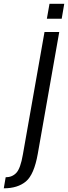

<svg xmlns="http://www.w3.org/2000/svg" viewBox="-141 -767 360 1016"><path d="M-121 229.5 -111 171Q-76.5 171 -54.5 147.5Q-32.5 124 -20 51L94.5 -597.5H172.5L59 46.5Q39.5 157 -4 193.2Q-47.5 229.5 -121 229.5ZM121 -747H199L185.5 -668H107Z"/></svg>

Font: Anybody Condensed Regular
Style: Italic
Weight: 400
Width: 3
Italic angle: -10°
Designer: Tyler Finck
Foundry: Etcetera Type Company
Version: Version 1.010; ttfautohint (v1.8.3) -l 8 -r 50 -G 200 -x 14 